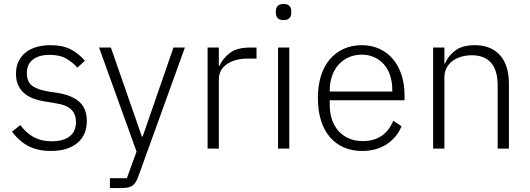

<svg xmlns="http://www.w3.org/2000/svg" viewBox="-20 -753 2685 973"><path d="M238 12Q171 12 123.5 -13Q76 -38 41 -86L83 -119Q115 -77 153 -57Q191 -37 242 -37Q301 -37 333 -62Q365 -87 365 -134Q365 -175 340.5 -198.5Q316 -222 260 -230L218 -237Q183 -242 154 -252Q125 -262 104.5 -279Q84 -296 72.5 -320.5Q61 -345 61 -380Q61 -416 74.5 -443Q88 -470 111 -488Q134 -506 166 -515Q198 -524 235 -524Q299 -524 340 -502Q381 -480 410 -445L372 -410Q352 -434 318.5 -454.5Q285 -475 232 -475Q177 -475 146.5 -451Q116 -427 116 -383Q116 -338 143.5 -318Q171 -298 226 -289L267 -283Q345 -271 382.5 -236.5Q420 -202 420 -140Q420 -68 371.5 -28Q323 12 238 12Z M859 -512H917L680 144Q668 176 651 188Q634 200 595 200H537V150H623L672 15L482 -512H542L699 -61H703Z M1032 0V-512H1089V-420H1093Q1108 -456 1144 -484Q1180 -512 1246 -512H1280V-456H1235Q1171 -456 1130 -428Q1089 -400 1089 -350V0Z M1417 -651Q1397 -651 1387.5 -661Q1378 -671 1378 -687V-697Q1378 -713 1387.5 -723Q1397 -733 1417 -733Q1437 -733 1446.5 -723Q1456 -713 1456 -697V-687Q1456 -671 1446.5 -661Q1437 -651 1417 -651ZM1389 -512H1446V0H1389Z M1815 12Q1764 12 1722.5 -6Q1681 -24 1651.5 -58.5Q1622 -93 1606.5 -143Q1591 -193 1591 -256Q1591 -319 1606.5 -368.5Q1622 -418 1651.5 -452.5Q1681 -487 1722 -505.5Q1763 -524 1814 -524Q1863 -524 1903 -505.5Q1943 -487 1971 -454Q1999 -421 2014.5 -374.5Q2030 -328 2030 -272V-245H1651V-220Q1651 -180 1662.5 -146.5Q1674 -113 1695.5 -89Q1717 -65 1748 -51.5Q1779 -38 1818 -38Q1930 -38 1973 -141L2015 -113Q1991 -56 1939.5 -22Q1888 12 1815 12ZM1814 -476Q1777 -476 1747 -462.5Q1717 -449 1695.5 -425Q1674 -401 1662.5 -367.5Q1651 -334 1651 -294V-289H1968V-297Q1968 -337 1957 -370.5Q1946 -404 1925.5 -427Q1905 -450 1876.5 -463Q1848 -476 1814 -476Z M2175 0V-512H2232V-431H2235Q2252 -471 2288 -497.5Q2324 -524 2386 -524Q2468 -524 2513.5 -473.5Q2559 -423 2559 -329V0H2502V-319Q2502 -397 2468.5 -435Q2435 -473 2371 -473Q2344 -473 2319 -466Q2294 -459 2274.5 -445Q2255 -431 2243.5 -409.5Q2232 -388 2232 -360V0Z"/></svg>

Font: IBM Plex Sans Thai Light
Style: Regular
Weight: 300
Designer: Mike Abbink, Paul van der Laan, Pieter van Rosmalen, Ben Mitchell, Mark Frömberg
Foundry: Bold Monday
Version: Version 1.2